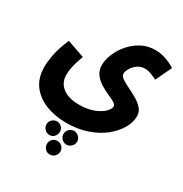

<svg xmlns="http://www.w3.org/2000/svg" viewBox="-213 -846 1217 1276"><g transform="rotate(30 396.0 -208.5)"><path d="M27 -221Q27 -257 37 -312.5Q47 -368 82 -450L216 -403Q195 -347 187.5 -312Q180 -277 180 -248Q180 -185 226 -150.5Q272 -116 351 -116Q417 -116 463.5 -134.5Q510 -153 534 -177.5Q558 -202 558 -221Q558 -235 537.5 -247Q517 -259 486 -272.5Q455 -286 424.5 -305Q394 -324 373 -352Q352 -380 352 -422Q352 -461 370.5 -506.5Q389 -552 423.5 -592.5Q458 -633 506 -659Q554 -685 613 -685Q653 -685 694.5 -670.5Q736 -656 766 -636L708 -513Q689 -523 663.5 -533Q638 -543 615 -543Q580 -543 555.5 -524.5Q531 -506 518 -482.5Q505 -459 505 -443Q505 -425 527.5 -409.5Q550 -394 582.5 -378.5Q615 -363 648 -344Q681 -325 703 -300.5Q725 -276 725 -241Q725 -196 698 -148.5Q671 -101 620.5 -60Q570 -19 498.5 6Q427 31 338 31Q253 31 182.5 4Q112 -23 69.5 -79Q27 -135 27 -221ZM412 51Q433 51 449 66.5Q465 82 465 103Q465 124 449 140Q433 156 412 156Q391 156 375.5 140Q360 124 360 103Q360 82 375.5 66.5Q391 51 412 51ZM283 53Q304 53 318.5 68Q333 83 333 105Q333 125 318.5 141Q304 157 283 157Q261 157 245.5 141Q230 125 230 105Q230 83 245.5 68Q261 53 283 53ZM349 164Q371 164 386 179Q401 194 401 215Q401 237 386 252.5Q371 268 349 268Q327 268 312.5 252.5Q298 237 298 215Q298 194 312.5 179Q327 164 349 164Z"/></g></svg>

Font: Noto Sans Arabic UI Cn XBd
Style: Regular
Weight: 800
Width: 3
Designer: Monotype Design Team, Nadine Chahine and Nizar Qandah
Foundry: Monotype Imaging Inc.
Version: Version 2.010; ttfautohint (v1.8.4.7-5d5b)